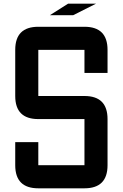

<svg xmlns="http://www.w3.org/2000/svg" viewBox="-20 -1020 665 1040"><path d="M62.5 -125V-250H187.5V-125H437.5V-375H187.5Q62.5 -375 62.5 -500V-750Q62.5 -875 187.5 -875H437.5Q562.5 -875 562.5 -750V-625H437.5V-750H187.5V-500H437.5Q562.5 -500 562.5 -375V-125Q562.5 0 437.5 0H187.5Q62.5 0 62.5 -125ZM250 -937.5 348.6 -1000H500L376 -937.5Z"/></svg>

Font: Oldtimer
Style: Regular
Weight: 400
Designer: GGBotNet
Foundry: GGBotNet
Version: 1.00